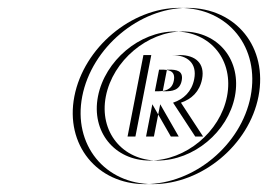

<svg xmlns="http://www.w3.org/2000/svg" viewBox="-20 -860 681 488"><path d="M373.6 -628H379.6C396.6 -628 417 -630 421.8 -655C426.9 -681 407.3 -683 390.3 -683H384.3ZM344.5 -720 304.2 -513H351.2L367.2 -595L414.2 -513H476.2L419.9 -599C446.7 -608 467.4 -627 473.6 -659C481.4 -699 456.5 -720 417.5 -720ZM229 -615C211.5 -525 271.4 -452 360.4 -452C452.4 -452 539.5 -525 557 -615C574.7 -706 516.1 -780 424.1 -780C335.1 -780 246.7 -706 229 -615ZM169 -615C145.1 -492 226.7 -392 348.7 -392C473.7 -392 593.1 -492 617 -615C641.1 -739 560.8 -840 435.8 -840C313.8 -840 193.1 -739 169 -615ZM393.6 -628 404.3 -683H410.3C427.3 -683 446.9 -681 441.8 -655C437 -630 416.6 -628 399.6 -628ZM364.5 -720H437.5C476.5 -720 501.4 -699 493.6 -659C487.4 -627 466.7 -608 439.9 -599L496.2 -513H434.2L387.2 -595L371.2 -513H324.2ZM249 -615C266.7 -706 355.1 -780 444.1 -780C536.1 -780 594.7 -706 577 -615C559.5 -525 472.4 -452 380.4 -452C291.4 -452 231.5 -525 249 -615ZM189 -615C213.1 -739 333.8 -840 455.8 -840C580.8 -840 661.1 -739 637 -615C613.1 -492 493.7 -392 368.7 -392C246.7 -392 165.1 -492 189 -615Z"/></svg>

Font: Hussar Plate
Style: Obl
Weight: 700
Foundry: Cannot Into Space Fonts
Version: Version 0.798247